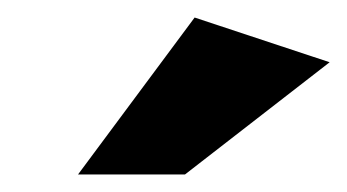

<svg xmlns="http://www.w3.org/2000/svg" viewBox="-20 -815 396 219"><path d="M69 -616H191L356 -744L202 -795Z"/></svg>

Font: Geom ExtraBold
Style: Bold Italic
Weight: 800
Italic angle: -10°
Version: Version 1.102